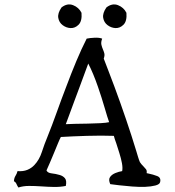

<svg xmlns="http://www.w3.org/2000/svg" viewBox="-20 -840 778 855"><path d="M693 -29Q691 -19 672 -14Q653 -9 627 -8Q599 -7 568 -9.5Q537 -12 510.5 -15Q484 -18 471 -20Q462 -40 470 -51.5Q478 -63 494 -69.5Q510 -76 524 -78Q527 -92 523 -113.5Q519 -135 511.5 -158.5Q504 -182 498 -201Q494 -212 491 -221Q488 -230 487 -235Q432 -237 366.5 -235Q301 -233 251 -230Q246 -221 238 -201.5Q230 -182 220.5 -159Q211 -136 202 -115Q193 -94 187 -81Q192 -70 210 -68Q228 -66 245 -61Q260 -57 269 -46.5Q278 -36 273 -12Q248 -7 220 -7.5Q192 -8 165 -10Q136 -12 109.5 -12Q83 -12 62 -5Q57 -12 53.5 -20.5Q50 -29 42 -33Q43 -48 49 -57Q55 -66 58 -78Q83 -76 101.5 -83.5Q120 -91 133 -105Q155 -128 166.5 -163.5Q178 -199 191 -230Q212 -282 232.5 -339.5Q253 -397 275 -454Q297 -513 320 -568Q343 -623 366 -668Q380 -671 401 -672Q422 -673 435 -668Q429 -652 431.5 -641Q434 -630 438 -621Q442 -612 444.5 -602.5Q447 -593 442 -579Q453 -551 465 -519Q477 -487 490 -453Q516 -383 541.5 -308Q567 -233 587 -167Q590 -157 594.5 -142Q599 -127 603 -118Q606 -113 610 -108.5Q614 -104 618 -100Q625 -93 630 -86.5Q635 -80 633 -69Q636 -68 642 -67Q662 -63 680 -56Q698 -49 693 -29ZM466 -296Q459 -315 446 -360Q433 -405 416 -454Q406 -483 395 -509.5Q384 -536 373 -557L335 -454Q323 -421 310 -387Q297 -353 287.5 -326Q278 -299 273 -287Q286 -288 313 -288.5Q340 -289 370.5 -289.5Q401 -290 427.5 -291.5Q454 -293 466 -296ZM343 -783Q346 -746 330 -730Q314 -714 294 -715Q275 -716 259 -728Q243 -740 239.5 -760.5Q236 -781 254 -807Q280 -827 305.5 -817Q331 -807 343 -783ZM543 -783Q546 -746 530 -730Q514 -714 494 -715Q475 -716 459 -728Q443 -740 439.5 -760.5Q436 -781 454 -807Q480 -827 505.5 -817Q531 -807 543 -783Z"/></svg>

Font: Yuji Syuku
Style: Regular
Weight: 400
Designer: Kataoka Yuji
Foundry: Kinuta Font Factory
Version: Version 3.002